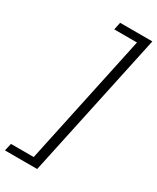

<svg xmlns="http://www.w3.org/2000/svg" viewBox="-289 -777 875 1068"><g transform="rotate(30 148.5 -243.5)"><path d="M-44 176H102L281 -663H135L145 -711H352L152 224H-55Z"/></g></svg>

Font: LXGW Bright GB
Style: Italic
Weight: 400
Italic angle: -12°
Designer: Christian Thalmann (Catharsis Fonts)
Foundry: LXGW / Christian Thalmann (Catharsis Fonts) / Fontworks Inc.
Version: Version 5.510